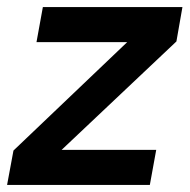

<svg xmlns="http://www.w3.org/2000/svg" viewBox="-31 -522 535 542"><path d="M-11 0 7 -97 328 -403H72L90 -502H484L467 -405L143 -99H410L392 0Z"/></svg>

Font: DM Sans 16pt SemiBold
Style: Italic
Weight: 600
Italic angle: -10°
Version: Version 4.004;gftools[0.9.30]